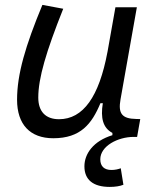

<svg xmlns="http://www.w3.org/2000/svg" viewBox="-20 -547 626 774"><path d="M422.4 206.5C443.4 206.5 463.4 203.6 477.5 197.8L466.8 131.3C458 134.8 444.3 138.2 429.2 138.2C400.4 138.2 384.3 123.5 384.3 95.2C384.3 41.5 455.6 4.9 518.6 4.9H532.7L545.4 -66.9L528.8 -67.4C471.7 -68.4 455.6 -89.4 465.8 -146L531.7 -517.6H445.3L413.1 -336.4V-336.9C379.4 -157.2 315.4 -66.4 217.8 -66.4C164.1 -66.4 134.3 -97.2 134.3 -153.8C134.3 -231.9 166 -338.9 234.9 -511.7L150.9 -527.3C82.5 -362.3 48.8 -248 48.8 -145C48.8 -45.4 101.1 10.3 194.8 10.3C304.7 10.3 350.1 -47.4 384.8 -130.9H394.5C384.8 -71.3 395 -31.2 433.1 -11.2V-2C356 21.5 320.3 73.2 320.3 123.5C320.3 177.7 355.5 206.5 422.4 206.5Z"/></svg>

Font: Cascadia Code PL SemiLight
Style: Italic
Weight: 350
Italic angle: -10°
Monospace: yes
Designer: Aaron Bell
Foundry: Saja Typeworks
Version: Version 2404.023